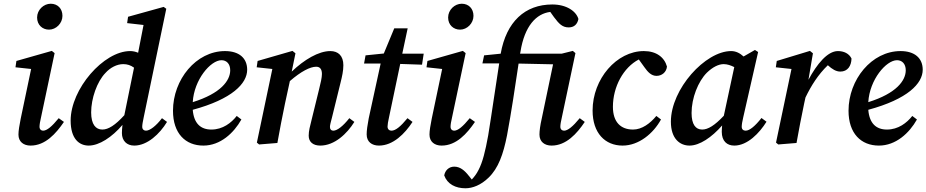

<svg xmlns="http://www.w3.org/2000/svg" viewBox="-20 -767 4970 1030"><path d="M79 -45C79 -6 107 14 144 14C223 14 280 -50 323 -113L295 -133C258 -88 232 -66 211 -66C201 -66 192 -73 192 -87C192 -98 195 -116 200 -137L273 -482L258 -494L68 -440L63 -406L147 -397L91 -130C84 -95 79 -65 79 -45ZM243 -608C281 -608 315 -642 315 -682C315 -721 289 -747 252 -747C214 -747 179 -714 179 -673C179 -633 208 -608 243 -608Z M469 -164C469 -238 500 -329 546 -376C571 -404 607 -423 641 -423C663 -423 681 -417 699 -404L647 -149C598 -95 561 -72 529 -72C494 -72 469 -99 469 -164ZM751 -138 872 -720 858 -730 667 -677 662 -643 750 -633 721 -484C707 -490 693 -493 678 -493C536 -493 359 -290 359 -120C359 -22 405 14 456 14C512 14 581 -31 637 -97C635 -79 634 -65 634 -53C634 -12 660 14 700 14C771 14 837 -49 876 -113L849 -133C817 -91 784 -66 763 -66C752 -66 743 -73 743 -87C743 -98 746 -114 751 -138Z M1168 -444C1195 -444 1215 -425 1215 -390C1215 -335 1165 -266 1014 -219C1021 -340 1110 -444 1168 -444ZM1071 14C1162 14 1234 -53 1275 -126L1250 -145C1221 -108 1175 -72 1114 -72C1057 -72 1020 -104 1014 -178C1225 -235 1306 -319 1306 -393C1306 -455 1263 -493 1187 -493C1032 -493 908 -340 908 -173C908 -51 975 14 1071 14Z M1468 0C1481 -72 1494 -141 1509 -212L1535 -332C1595 -384 1644 -409 1676 -409C1695 -409 1707 -398 1707 -370C1707 -351 1700 -321 1692 -289L1652 -126C1643 -90 1636 -65 1636 -39C1636 -6 1659 14 1698 14C1775 14 1842 -50 1881 -113L1854 -133C1820 -90 1789 -66 1768 -66C1757 -66 1750 -73 1750 -86C1750 -96 1755 -114 1761 -137L1807 -324C1815 -356 1822 -387 1822 -417C1822 -468 1794 -493 1752 -493C1689 -493 1612 -447 1545 -383L1565 -481L1549 -494L1362 -440L1357 -406L1441 -397L1358 -2L1370 8Z M1958 -132C1951 -95 1947 -67 1947 -46C1947 -6 1975 14 2013 14C2089 14 2152 -50 2193 -113L2166 -133C2129 -88 2102 -66 2080 -66C2069 -66 2059 -73 2059 -88C2059 -98 2062 -116 2067 -138L2127 -424L2244 -420L2253 -479H2138L2167 -615H2095L2039 -480L1941 -470L1933 -426H2022Z M2284 -45C2284 -6 2312 14 2349 14C2428 14 2485 -50 2528 -113L2500 -133C2463 -88 2437 -66 2416 -66C2406 -66 2397 -73 2397 -87C2397 -98 2400 -116 2405 -137L2478 -482L2463 -494L2273 -440L2268 -406L2352 -397L2296 -130C2289 -95 2284 -65 2284 -45ZM2448 -608C2486 -608 2520 -642 2520 -682C2520 -721 2494 -747 2457 -747C2419 -747 2384 -714 2384 -673C2384 -633 2413 -608 2448 -608Z M2943 -743C2796 -743 2696 -650 2666 -479L2577 -470L2568 -427H2658C2637 -294 2620 -170 2599 -41C2583 47 2569 103 2547 145C2536 167 2523 183 2511 196L2494 175C2472 147 2448 127 2417 127C2388 127 2368 147 2363 174C2380 221 2424 243 2477 243C2515 243 2560 226 2601 186C2653 136 2680 61 2700 -41C2723 -164 2743 -299 2762 -426L2947 -422L2886 -130C2878 -95 2874 -65 2874 -45C2874 -6 2902 14 2939 14C3017 14 3075 -50 3117 -113L3090 -133C3053 -88 3026 -66 3006 -66C2995 -66 2986 -73 2986 -87C2986 -98 2989 -116 2994 -137L3067 -482L3053 -494L2993 -479H2770C2771 -482 2771 -486 2772 -489C2794 -628 2857 -694 2932 -703L2952 -675C2979 -639 2997 -620 3031 -620C3058 -620 3077 -635 3083 -665C3071 -707 3019 -743 2943 -743Z M3320 14C3407 14 3485 -51 3526 -126L3501 -145C3468 -105 3424 -72 3376 -72C3311 -72 3268 -111 3268 -194C3268 -301 3324 -405 3407 -448L3438 -405C3455 -381 3474 -360 3502 -360C3530 -360 3555 -379 3558 -410C3544 -460 3501 -493 3434 -493C3288 -493 3159 -344 3159 -174C3159 -53 3226 14 3320 14Z M3690 -161C3690 -241 3725 -330 3772 -377C3803 -407 3835 -423 3862 -423C3882 -423 3901 -416 3919 -407L3863 -146C3814 -94 3778 -72 3747 -72C3712 -72 3690 -99 3690 -161ZM3919 14C3990 14 4054 -53 4092 -114L4065 -134C4032 -92 4002 -66 3980 -66C3968 -66 3959 -73 3959 -87C3959 -98 3962 -116 3967 -137L4047 -488L4030 -499L3969 -464C3949 -482 3928 -493 3902 -493C3764 -493 3579 -290 3579 -114C3579 -22 3628 14 3679 14C3733 14 3798 -30 3854 -94C3853 -83 3852 -72 3852 -60C3852 -10 3880 14 3919 14Z M4143 -2 4155 8 4253 0C4266 -72 4279 -141 4294 -212L4301 -244C4332 -308 4369 -367 4421 -417C4444 -396 4465 -383 4488 -383C4527 -383 4547 -413 4548 -453C4535 -480 4507 -493 4475 -493C4419 -493 4362 -423 4317 -339L4341 -481L4325 -494L4147 -440L4142 -406L4226 -397Z M4792 -444C4819 -444 4839 -425 4839 -390C4839 -335 4789 -266 4638 -219C4645 -340 4734 -444 4792 -444ZM4695 14C4786 14 4858 -53 4899 -126L4874 -145C4845 -108 4799 -72 4738 -72C4681 -72 4644 -104 4638 -178C4849 -235 4930 -319 4930 -393C4930 -455 4887 -493 4811 -493C4656 -493 4532 -340 4532 -173C4532 -51 4599 14 4695 14Z"/></svg>

Font: Source Serif Pro Semibold
Style: Italic
Weight: 600
Italic angle: -12°
Designer: Frank Grießhammer
Foundry: Adobe Systems Incorporated
Version: Version 3.001;hotconv 1.0.111;makeotfexe 2.5.65597